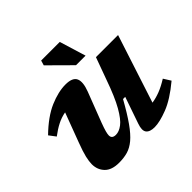

<svg xmlns="http://www.w3.org/2000/svg" viewBox="-180 -918 1120 1120"><g transform="rotate(-45 380.0 -358.0)"><path d="M440.5 -70.5 497 -234H479Q435 -155 400.2 -106Q365.5 -57 334.8 -31.2Q304 -5.5 272 3.8Q240 13 200.5 13Q140 13 110.5 -17.5Q81 -48 81 -94Q81 -116 88.5 -148.8Q96 -181.5 117.5 -238L185 -418Q149.5 -411.5 117.8 -395.2Q86 -379 51 -352.5L20 -393.5Q98.5 -470 170.2 -500.8Q242 -531.5 301.5 -531.5Q359 -531.5 373 -501Q387 -470.5 364 -410L293 -225.5Q280 -190.5 275 -171.8Q270 -153 270 -142.5Q270 -115.5 302.5 -115.5Q328.5 -115.5 357.2 -137Q386 -158.5 419.2 -216.5Q452.5 -274.5 491 -384L540 -518.5H722.5L585.5 -97.5Q619 -102.5 653 -115.8Q687 -129 727 -154L755 -109.5Q670.5 -39 603 -13Q535.5 13 493.5 13Q454.5 13 439.5 -6.2Q424.5 -25.5 440.5 -70.5ZM503.5 -567.5H424.5L291 -700L300 -730.5H453.5Z"/></g></svg>

Font: Newsreader Caption
Style: Bold Italic
Weight: 700
Italic angle: -17°
Designer: Hugues Gentile
Foundry: Production Type
Version: Version 1.001